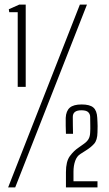

<svg xmlns="http://www.w3.org/2000/svg" viewBox="-20 -820 476 840"><path d="M57.5 -440V-766.5H20.5L18.5 -779.5L64.5 -800H92.5V-440ZM15.5 0 329.5 -800H360.5L46.5 0ZM268.5 0Q268.5 -16.5 268.5 -33.5Q268.5 -50.5 268.5 -67Q268.5 -113.5 285.5 -136.8Q302.5 -160 323.5 -174L346 -190Q360.5 -200 367.2 -211.5Q374 -223 374.5 -241Q375.5 -256 375 -273.8Q374.5 -291.5 374.5 -308.5Q374.5 -320.5 366.2 -329Q358 -337.5 336 -337.5Q298.5 -337.5 298.5 -308.5Q298.5 -289 298.8 -270.8Q299 -252.5 299.5 -234.5H268.5Q268 -258 267.5 -269.5Q267 -281 267.5 -304.5Q269 -334.5 285.2 -348.8Q301.5 -363 337 -363Q373 -363 388.5 -349.5Q404 -336 405.5 -304.5Q406 -292.5 406.5 -285Q407 -277.5 407 -268.2Q407 -259 406.5 -241Q406 -207 391.8 -191Q377.5 -175 355.5 -161.5L332 -146.5Q316.5 -137 309 -116.2Q301.5 -95.5 301.5 -68.5V-27H406.5V0Z"/></svg>

Font: Big Shoulders Thin
Style: Regular
Weight: 100
Version: Version 2.002